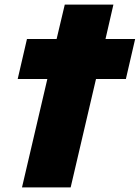

<svg xmlns="http://www.w3.org/2000/svg" viewBox="-20 -820 611 840"><path d="M76.2 0H289.1L400 -474.3H530.7L571.3 -649.5H441.6L476.2 -800H263.4L227.7 -649.5H98L57.4 -474.3H187.1Z"/></svg>

Font: Calandify
Style: Semi Bold Italic
Weight: 700
Italic angle: -12°
Designer: Larry Fischer
Foundry: Larry Fischer
Version: Version 1.0; ttfautohint (v1.8.4.7-5d5b)